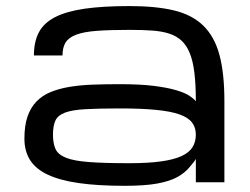

<svg xmlns="http://www.w3.org/2000/svg" viewBox="-20 -598 819 630"><path d="M622.6 -77.1Q621.1 -71.3 600.6 -47.9Q585.9 -30.3 561.5 -16.8Q537.1 -3.4 496.3 4.2Q455.6 11.7 389.2 11.7Q300.8 11.7 238.3 2.7Q175.8 -6.3 136.2 -25.1Q96.7 -43.9 78.4 -73.2Q60.1 -102.5 60.1 -143.1Q60.1 -185.5 70.1 -215.1Q80.1 -244.6 99.4 -264.6Q118.7 -284.7 146 -295.9Q173.3 -307.1 208.3 -313Q243.2 -318.8 284.7 -320.3Q326.2 -321.8 373 -321.8Q439.9 -321.8 484.9 -316.2Q529.8 -310.5 558.3 -302Q586.9 -293.5 601.6 -283.7Q616.2 -273.9 622.6 -265.6Q622.6 -320.3 617.9 -358.9Q613.3 -397.5 602.8 -423.3Q592.3 -449.2 575.7 -464.6Q559.1 -480 534.9 -487.8Q510.7 -495.6 478.5 -497.8Q446.3 -500 404.8 -500Q340.3 -500 297.9 -496.8Q255.4 -493.7 230.5 -484.4Q205.6 -475.1 195.3 -458.7Q185.1 -442.4 185.1 -416H91.3Q91.3 -460.4 107.2 -491.2Q123 -522 159.9 -541.3Q196.8 -560.5 256.8 -569.3Q316.9 -578.1 404.8 -578.1Q490.7 -578.1 550.3 -564Q609.9 -549.8 646.7 -514.2Q683.6 -478.5 700 -418.2Q716.3 -357.9 716.3 -265.6V0H622.6ZM404.8 -62.5Q466.8 -62.5 508.5 -68.4Q550.3 -74.2 575.7 -85.9Q601.1 -97.7 611.8 -115.2Q622.6 -132.8 622.6 -156.2Q622.6 -179.7 610.1 -196Q597.7 -212.4 568.6 -222.7Q539.6 -232.9 491.7 -237.5Q443.8 -242.2 373.5 -242.2Q303.2 -242.2 260 -239.7Q216.8 -237.3 193.4 -228.5Q169.9 -219.7 161.9 -202.6Q153.8 -185.5 153.8 -156.2Q153.8 -127 162.4 -108.6Q170.9 -90.3 197.3 -80.1Q223.6 -69.8 273.2 -66.2Q322.8 -62.5 404.8 -62.5Z"/></svg>

Font: Michroma
Style: Regular
Weight: 400
Version: Version 1.000